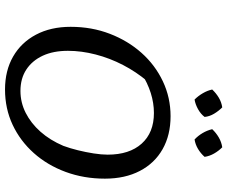

<svg xmlns="http://www.w3.org/2000/svg" viewBox="-92 -826 927 784"><g transform="rotate(90 372.0 -434.5)"><path d="M346 9Q269 9 211.5 -24Q154 -57 122 -117.5Q90 -178 90 -259Q90 -345 118.5 -419Q147 -493 196.5 -548.5Q246 -604 312.5 -635.5Q379 -667 455 -667Q532 -667 589.5 -634.5Q647 -602 678.5 -541.5Q710 -481 710 -399Q710 -313 682.5 -238.5Q655 -164 605.5 -108.5Q556 -53 490 -22Q424 9 346 9ZM352 -54Q399 -54 441.5 -75.5Q484 -97 518.5 -136Q553 -175 576 -229Q586 -256 594 -288.5Q602 -321 607 -353Q612 -385 612 -410Q612 -499 567 -549Q522 -599 442 -599Q401 -599 360 -586Q319 -573 278 -547L313 -573Q274 -527 246 -473Q218 -419 203 -361Q188 -303 188 -248Q188 -188 208 -145Q228 -102 264.5 -78Q301 -54 352 -54ZM419 -878Q434 -863 445 -844.5Q456 -826 458 -806Q446 -790 426 -779Q406 -768 387 -765Q372 -780 361 -799Q350 -818 346 -837Q361 -853 379.5 -864Q398 -875 419 -878ZM582 -878Q597 -863 607.5 -844.5Q618 -826 621 -806Q607 -790 588.5 -779Q570 -768 550 -765Q535 -779 524 -797.5Q513 -816 508 -837Q523 -853 542 -864Q561 -875 582 -878Z"/></g></svg>

Font: Piazzolla Thin Medium
Style: Italic
Weight: 500
Italic angle: -11.3°
Version: Version 2.005